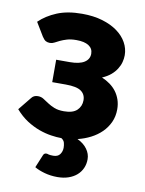

<svg xmlns="http://www.w3.org/2000/svg" viewBox="-81 -583 613 814"><g transform="rotate(10 226.0 -176.0)"><path d="M160.5 83.5Q163 83.5 165 84.2Q167 85 170 85.8Q173 86.5 177.5 87Q182 87.5 189.5 87.5Q209.5 87.5 218.5 75Q227.5 62.5 227.5 46.5Q227.5 36 224.8 25.5Q222 15 211 8Q191 8 166 4.2Q141 0.5 114 -9.2Q87 -19 60.2 -36.2Q33.5 -53.5 9.5 -81L54.5 -136.5Q64 -150 82.5 -150Q96.5 -150 107.2 -143Q118 -136 130.5 -127.8Q143 -119.5 159.5 -112.8Q176 -106 201.5 -106Q240 -106 257.8 -123.2Q275.5 -140.5 275.5 -166Q275.5 -191.5 256.2 -205.2Q237 -219 190 -219H131.5V-315.5H190Q231.5 -315.5 252.5 -329Q273.5 -342.5 273.5 -366Q273.5 -388.5 255 -400.5Q236.5 -412.5 202 -412.5Q178 -412.5 161.5 -407.5Q145 -402.5 133 -396.8Q121 -391 111.8 -386Q102.5 -381 93 -381Q82.5 -381 75 -385Q67.5 -389 59 -402L24 -460Q54.5 -489.5 99 -508Q143.5 -526.5 206.5 -526.5Q255.5 -526.5 294 -515Q332.5 -503.5 359.2 -484Q386 -464.5 400.2 -438.8Q414.5 -413 414.5 -384.5Q414.5 -370 410.5 -354.8Q406.5 -339.5 397.2 -324.8Q388 -310 373 -297.2Q358 -284.5 336 -275Q355 -267 371 -255.5Q387 -244 398.5 -228.8Q410 -213.5 416.5 -194.5Q423 -175.5 423 -153Q423 -122.5 411.5 -97.5Q400 -72.5 380.5 -53.2Q361 -34 334.8 -20.5Q308.5 -7 279 0Q306.5 13 321.2 33.5Q336 54 336 77Q336 98 328.2 115.5Q320.5 133 305.8 146Q291 159 270 166.2Q249 173.5 222.5 173.5Q193 173.5 167 166.2Q141 159 123.5 148.5L146.5 93Q150 83.5 160.5 83.5Z"/></g></svg>

Font: Lato
Style: Regular
Weight: 900
Designer: Lukasz Dziedzic with Adam Twardoch and Botio Nikoltchev
Foundry: tyPoland Lukasz Dziedzic
Version: Version 2.010; 2014-09-01; http://www.latofonts.com/; ttfaut